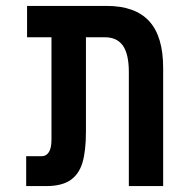

<svg xmlns="http://www.w3.org/2000/svg" viewBox="-20 -629 640 649"><path d="M334.5 -503H270.5V-184Q270.5 -119 258.8 -79.5Q247 -40 217.8 -20Q188.5 0 136 0H68.5V-101H121Q136.5 -101 145.2 -114.8Q154 -128.5 154 -157V-503H71.5V-609H340.5Q437 -609 484.2 -557.5Q531.5 -506 531.5 -399.5V0H415.5V-385.5Q415.5 -445.5 395.8 -474.2Q376 -503 334.5 -503Z"/></svg>

Font: JuliaMono SemiBold
Style: Regular
Weight: 600
Monospace: yes
Designer: cormullion
Foundry: corm
Version: Version 0.055; ttfautohint (v1.8.4)